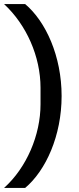

<svg xmlns="http://www.w3.org/2000/svg" viewBox="-28 -780 384 938"><path d="M273 -311C273 -505 196 -675 95 -760H-8C101 -659 170 -504 170 -351V-271C170 -120 102 39 -8 138H95C196 53 273 -117 273 -311Z"/></svg>

Font: IBMKR Medm
Style: Regular
Weight: 500
Designer: Mike Abbink; Paul van der Laan; Pieter van Rosmalen; Wujin Sim; Chorong Kim; Dohee Lee;
Foundry: Sandoll Inc.
Version: Version 1.002